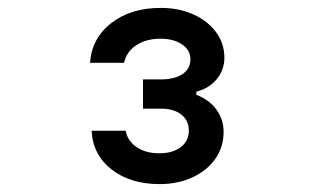

<svg xmlns="http://www.w3.org/2000/svg" viewBox="-20 -937 790 486"><path d="M384 -471Q310 -471 262.5 -508Q215 -545 212 -606H298Q303 -580 326 -564.5Q349 -549 383 -549Q417 -549 437.5 -564.5Q458 -580 458 -606Q458 -632 439 -647Q420 -662 387 -662H342V-736H387Q422 -736 442 -749.5Q462 -763 462 -787Q462 -810 441 -824.5Q420 -839 386 -839Q350 -839 325 -822.5Q300 -806 294 -778H208Q212 -840 261.5 -878.5Q311 -917 387 -917Q433 -917 469.5 -900.5Q506 -884 527 -855.5Q548 -827 548 -791Q548 -760 528.5 -736.5Q509 -713 477 -705V-697Q509 -685 527.5 -660Q546 -635 546 -603Q546 -565 525 -535Q504 -505 467 -488Q430 -471 384 -471Z"/></svg>

Font: Martian Mono sWd Rg
Style: Regular
Weight: 400
Width: 6
Monospace: yes
Designer: Roman Shamin
Foundry: Evil Martians
Version: Version 1.000